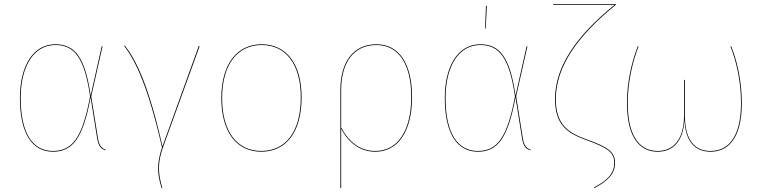

<svg xmlns="http://www.w3.org/2000/svg" viewBox="-20 -748 3816 958"><path d="M256.1 -527.2C145.7 -527.2 79.3 -419.1 79.3 -259.3C79.3 -81.8 140.6 9.1 244.2 9.1C343.7 9.1 394.6 -60.4 432.1 -262.1L464.3 -60.1C472.2 -12.3 486.1 -5.8 506.5 2.1L507.3 -1.6C487.6 -9.4 475.2 -17.6 468.3 -60.9L435.3 -267.3L491.7 -517.2H487.6L432.3 -271.1C404.9 -462.6 353.7 -527.2 256.1 -527.2ZM256.2 -523.4C352.2 -523.4 401.7 -458.5 429.5 -267.1C391.6 -62.7 341.6 5.2 244.2 5.2C143.1 5.2 83.3 -82.8 83.3 -259.3C83.3 -418.9 149.6 -523.4 256.2 -523.4Z M603.2 -520.4 599.3 -518.8C655.6 -446.2 718.2 -318.4 788.5 -11.9C760.5 69.1 765.1 123.1 786.4 190.6L790.1 190.4C769.1 119.7 764.7 66.6 793.7 -14.2L975.9 -517.1L971.7 -518.6L790.6 -17.3C721.8 -323.5 659 -448.6 603.2 -520.4Z M1286 -527.2C1164.6 -527.2 1084.3 -431 1084.3 -258.1C1084.3 -91 1159.6 9.1 1284.1 9.1C1407.4 9.1 1484.9 -89 1484.9 -262C1484.9 -429.5 1408.5 -527.2 1286 -527.2ZM1286 -523.4C1406.4 -523.4 1480.8 -427.3 1480.8 -262C1480.8 -90.9 1405.2 5.2 1284.1 5.2C1161.9 5.2 1088.3 -92.9 1088.3 -258.1C1088.3 -429.2 1166.8 -523.3 1286 -523.3Z M1858.1 -527.2C1739.2 -527.2 1678.3 -433.7 1678.3 -298.9V190.6L1682.3 190.2V-105C1720.7 -34.7 1776.4 9.1 1853.4 9.1C1959.1 9.1 2036 -82.8 2036 -264C2036 -427.9 1972.8 -527.2 1858.1 -527.2ZM1853.3 5.2C1777.4 5.2 1721.9 -37.7 1682.3 -111.7V-298.6C1682.3 -432.2 1741.8 -523.3 1858 -523.3C1970.4 -523.3 2031.9 -426.3 2031.9 -264C2031.9 -85 1956.9 5.2 1853.3 5.2Z M2404.8 -718.8 2400.2 -605.7H2403.6L2409.2 -718.6ZM2376.1 -527.2C2265.7 -527.2 2199.3 -419.1 2199.3 -259.3C2199.3 -81.8 2260.6 9.1 2364.2 9.1C2463.7 9.1 2514.6 -60.4 2552.1 -262.1L2584.3 -60.1C2592.2 -12.3 2606.1 -5.8 2626.5 2.1L2627.3 -1.6C2607.6 -9.4 2595.2 -17.6 2588.3 -60.8L2555.3 -267.3L2611.7 -517.2H2607.6L2552.3 -271.1C2524.9 -462.6 2473.7 -527.2 2376.1 -527.2ZM2376.2 -523.4C2472.2 -523.4 2521.7 -458.5 2549.5 -267.1C2511.6 -62.7 2461.6 5.2 2364.2 5.2C2263.1 5.2 2203.3 -82.8 2203.3 -259.3C2203.3 -418.9 2269.6 -523.4 2376.2 -523.4Z M3053 -727.5H2739.9L2739.6 -723.6H2947.9C2995.9 -723.6 3020.8 -723.6 3046.1 -723.7C2857.4 -570.3 2749.3 -417.4 2749.3 -253.7C2749.3 -125 2810.6 -82.9 2907 -48.6C3018.1 -8.4 3044.8 14.6 3044.8 65.7C3044.8 119.8 3006.4 154.6 2943.6 187.2L2945.5 190.6C3010.8 156.4 3048.9 120 3048.9 65.7C3048.9 12.4 3019.1 -12.9 2908.3 -52.1C2811.3 -86.6 2753.4 -129.3 2753.4 -253.7C2753.4 -416.3 2862.3 -569.6 3053.4 -724.6Z M3628.4 -517.2H3624.3C3654.2 -442.4 3677.3 -341.9 3677.3 -233.9C3677.3 -45 3599.8 5.2 3525.3 5.2C3450.5 5.2 3397.3 -42.9 3397.3 -173.3V-349.5L3393.2 -349.1V-175.2C3393.2 -43.1 3333.6 5.2 3261.2 5.2C3184.8 5.2 3112.3 -49.3 3112.3 -234.1C3112.3 -341.9 3137.2 -442.4 3166.5 -517.2H3162.4C3133.6 -443.7 3108.3 -343.4 3108.3 -234.2C3108.3 -48.1 3181.8 9.1 3261.3 9.1C3335.8 9.1 3389.6 -40 3395.3 -152C3398.7 -40 3449.8 9.1 3525.5 9.1C3601.8 9.1 3681.3 -42.7 3681.3 -234.1C3681.3 -343.4 3657.8 -444.6 3628.3 -517.2Z"/></svg>

Font: Fira Sans Four
Style: Regular
Weight: 100
Designer: Carrois Corporate & Edenspiekermann AG
Foundry: Carrois Corporate GbR & Edenspiekermann AG
Version: Version 4.203;PS 004.203;hotconv 1.0.88;makeotf.lib2.5.64775